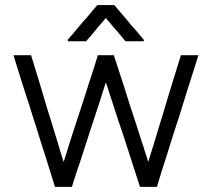

<svg xmlns="http://www.w3.org/2000/svg" viewBox="-20 -724 830 752"><path d="M394.5 -653.3Q386.7 -644.5 378.9 -634.8Q371.1 -626 363.3 -617.2Q357.4 -609.4 351.6 -602.5Q344.7 -594.7 338.9 -586.9Q333 -581.1 328.1 -575.2Q322.3 -568.4 317.4 -562.5Q316.4 -562.5 315.4 -562.5Q314.5 -562.5 313.5 -562.5Q307.6 -562.5 300.8 -562.5Q294.9 -562.5 288.1 -562.5Q283.2 -562.5 279.3 -562.5Q274.4 -562.5 270.5 -562.5Q264.6 -562.5 258.8 -562.5Q252.9 -562.5 247.1 -562.5Q246.1 -564.5 244.1 -567.4Q247.1 -569.3 251 -575.2Q263.7 -588.9 275.4 -603.5Q288.1 -618.2 299.8 -632.8Q308.6 -642.6 317.4 -652.3Q325.2 -662.1 334 -671.9Q340.8 -680.7 347.7 -688.5Q354.5 -696.3 361.3 -704.1Q362.3 -704.1 363.3 -704.1Q364.3 -704.1 365.2 -704.1Q372.1 -704.1 377.9 -704.1Q384.8 -704.1 391.6 -704.1Q396.5 -704.1 401.4 -704.1Q405.3 -704.1 410.2 -704.1Q414.1 -704.1 418.9 -704.1Q422.9 -704.1 427.7 -704.1Q427.7 -704.1 428.7 -703.1Q428.7 -702.1 429.7 -702.1Q441.4 -687.5 454.1 -672.9Q466.8 -658.2 478.5 -644.5Q487.3 -633.8 495.1 -624Q503.9 -614.3 512.7 -604.5Q520.5 -594.7 528.3 -585.9Q536.1 -576.2 543.9 -567.4Q543.9 -565.4 542 -562.5Q539.1 -562.5 532.2 -562.5Q525.4 -562.5 518.6 -562.5Q512.7 -562.5 505.9 -562.5Q502 -562.5 497.1 -562.5Q492.2 -562.5 488.3 -562.5Q484.4 -562.5 479.5 -562.5Q475.6 -562.5 471.7 -562.5Q470.7 -563.5 470.7 -563.5Q469.7 -564.5 468.8 -565.4Q460 -576.2 451.2 -586.9Q441.4 -597.7 432.6 -608.4Q426.8 -616.2 419.9 -623Q414.1 -630.9 408.2 -637.7Q405.3 -640.6 403.3 -642.6Q401.4 -645.5 399.4 -647.5Q398.4 -649.4 397.5 -650.4Q396.5 -652.3 394.5 -653.3ZM560.5 -89.8Q574.2 -133.8 587.9 -177.7Q600.6 -221.7 614.3 -264.6Q625 -298.8 634.8 -333Q645.5 -367.2 655.3 -400.4Q664.1 -427.7 671.9 -454.1Q679.7 -480.5 688.5 -507.8Q689.5 -507.8 691.4 -507.8Q692.4 -507.8 694.3 -507.8Q695.3 -507.8 697.3 -507.8Q699.2 -507.8 701.2 -507.8Q706.1 -507.8 710 -507.8Q713.9 -507.8 717.8 -507.8Q721.7 -507.8 726.6 -507.8Q730.5 -507.8 734.4 -507.8Q740.2 -507.8 745.1 -507.8Q751 -507.8 755.9 -507.8Q755.9 -506.8 756.8 -506.8Q755.9 -503.9 753.9 -498Q736.3 -440.4 717.8 -383.8Q700.2 -327.1 682.6 -270.5Q669.9 -231.4 657.2 -192.4Q645.5 -153.3 632.8 -114.3Q623 -84 613.3 -53.7Q604.5 -23.4 594.7 7.8Q592.8 7.8 591.8 7.8Q589.8 7.8 588.9 7.8Q583 7.8 576.2 7.8Q570.3 7.8 563.5 7.8Q559.6 7.8 555.7 7.8Q550.8 7.8 546.9 7.8Q542 7.8 537.1 7.8Q533.2 7.8 528.3 7.8Q528.3 5.9 527.3 4.9Q527.3 3.9 526.4 2Q510.7 -45.9 495.1 -94.7Q479.5 -142.6 463.9 -191.4Q453.1 -224.6 441.4 -257.8Q430.7 -291 419.9 -324.2Q414.1 -343.8 407.2 -363.3Q401.4 -382.8 394.5 -401.4Q380.9 -358.4 367.2 -315.4Q352.5 -272.5 338.9 -229.5Q328.1 -196.3 317.4 -163.1Q306.6 -129.9 295.9 -96.7Q287.1 -71.3 278.3 -44.9Q269.5 -18.6 261.7 7.8Q259.8 7.8 258.8 7.8Q256.8 7.8 255.9 7.8Q250 7.8 243.2 7.8Q237.3 7.8 230.5 7.8Q226.6 7.8 222.7 7.8Q217.8 7.8 213.9 7.8Q209 7.8 204.1 7.8Q200.2 7.8 195.3 7.8Q195.3 5.9 194.3 4.9Q194.3 3.9 193.4 2Q175.8 -54.7 158.2 -111.3Q139.6 -168 122.1 -225.6Q109.4 -263.7 97.7 -302.7Q85 -341.8 72.3 -380.9Q62.5 -412.1 52.7 -443.4Q43 -474.6 33.2 -506.8Q33.2 -506.8 34.2 -507.8Q37.1 -507.8 43 -507.8Q48.8 -507.8 54.7 -507.8Q60.5 -507.8 67.4 -507.8Q71.3 -507.8 75.2 -507.8Q79.1 -507.8 84 -507.8Q87.9 -507.8 92.8 -507.8Q96.7 -507.8 101.6 -507.8Q101.6 -505.9 102.5 -504.9Q102.5 -503.9 103.5 -502Q118.2 -453.1 133.8 -403.3Q148.4 -353.5 163.1 -304.7Q173.8 -270.5 184.6 -236.3Q194.3 -202.1 205.1 -168.9Q210.9 -149.4 216.8 -128.9Q222.7 -109.4 229.5 -89.8Q243.2 -133.8 256.8 -177.7Q271.5 -221.7 285.2 -264.6Q295.9 -298.8 307.6 -333Q318.4 -367.2 329.1 -400.4Q337.9 -427.7 346.7 -454.1Q354.5 -480.5 363.3 -507.8Q365.2 -507.8 366.2 -507.8Q367.2 -507.8 369.1 -507.8Q375 -507.8 380.9 -507.8Q386.7 -507.8 392.6 -507.8Q396.5 -507.8 400.4 -507.8Q404.3 -507.8 409.2 -507.8Q413.1 -507.8 418 -507.8Q421.9 -507.8 426.8 -507.8Q426.8 -505.9 426.8 -504.9Q427.7 -503.9 427.7 -502Q444.3 -453.1 460 -403.3Q475.6 -353.5 491.2 -304.7Q502.9 -270.5 513.7 -236.3Q524.4 -203.1 535.2 -168.9Q539.1 -157.2 543 -146.5Q545.9 -134.8 549.8 -124Q552.7 -115.2 555.7 -106.4Q557.6 -98.6 560.5 -89.8Z"/></svg>

Font: LeFont
Style: Light
Weight: 300
Designer: Leryon MEDIA
Version: Version 1.0